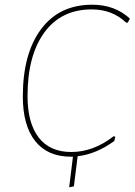

<svg xmlns="http://www.w3.org/2000/svg" viewBox="-20 -661 572 816"><path d="M274 135 290 5H282Q182 5 129.5 -61.5Q77 -128 77 -251Q77 -433 154.5 -537Q232 -641 372 -641Q468 -641 532 -582L523 -565H516Q457 -621 370 -621Q240 -621 168.5 -523Q97 -425 97 -253Q97 -138 144.5 -76.5Q192 -15 283 -15Q377 -15 463 -82L470 -80L466 -62Q389 -6 310 3L294 131Z"/></svg>

Font: Alegreya Sans Thin
Style: Italic
Weight: 100
Italic angle: -7°
Designer: Juan Pablo del Peral
Foundry: Huerta Tipografica
Version: Version 2.007